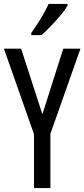

<svg xmlns="http://www.w3.org/2000/svg" viewBox="-20 -963 432 983"><path d="M197 -378 304 -714H392L238 -278V0H154V-276L0 -714H88ZM326 -934Q314 -913 290 -884.5Q266 -856 239.5 -828.5Q213 -801 192 -783H140V-794Q198 -876 229 -943H326Z"/></svg>

Font: Noto Sans Kannada ExtraCondensed
Style: Regular
Weight: 400
Width: 2
Designer: Jelle Bosma - Monotype Design Team
Foundry: Monotype Imaging Inc.
Version: Version 2.005; ttfautohint (v1.8.4.7-5d5b)